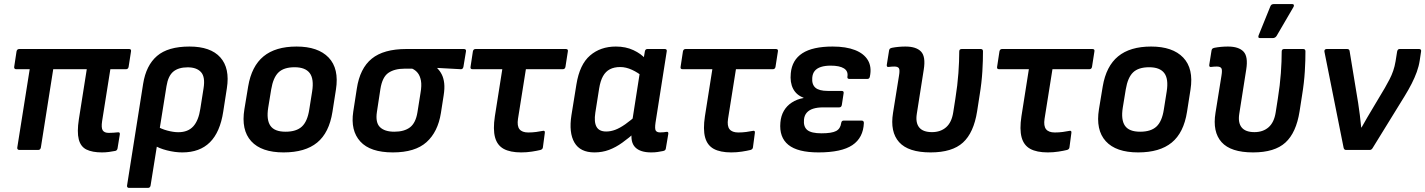

<svg xmlns="http://www.w3.org/2000/svg" viewBox="-20 -731 6948 936"><path d="M476.9 12Q429.9 12 401.5 -2Q373.1 -16 364 -51.6Q354.8 -87.2 364.5 -149.7L403 -393.6H239.5L179.2 -11.7Q176.9 0 166.2 0H73.9Q68.9 0 66.1 -3.3Q63.2 -6.7 64.2 -11.7L124.8 -393.6H58.5Q53.5 -393.6 50.8 -396.9Q48.2 -400.2 49.2 -405.3L60.6 -480.4Q62.9 -492.1 74.3 -492.1H609.4Q620.7 -492.1 618.7 -480.4L607 -405.3Q605 -393.6 593.9 -393.6H518L477.8 -140.5Q472.8 -107.8 480.8 -95.5Q488.8 -83.2 510.4 -83.2Q520.8 -83.2 532.3 -84Q543.7 -84.9 554.4 -85.9Q565.8 -87.5 564.1 -75.9L553 -7.4Q550.7 3.6 540.7 4.9Q528 7.6 511 9.8Q494 12 476.9 12Z M608.8 185Q603.8 185 601.1 181.7Q598.4 178.3 599.4 173.3L677.8 -322.4Q692.1 -412.4 745.5 -458.2Q798.9 -504.1 903.7 -504.1Q1006.8 -504.1 1054.1 -451.2Q1101.3 -398.3 1086 -301L1068.3 -187Q1053 -86.6 1003.3 -37.3Q953.7 12 868.7 12Q833 12 793.7 2Q754.4 -8 731.7 -23.3L743.4 -116.4Q765.7 -102.4 795.4 -94.5Q825.1 -86.5 849.4 -86.5Q896.2 -86.5 922.1 -114.9Q948 -143.3 956.7 -201.4L972.3 -300.3Q981.3 -355.7 960 -379.3Q938.8 -402.8 895 -402.8Q850.5 -402.8 825.1 -382.1Q799.7 -361.3 791.7 -311.2L714.1 173.3Q712.1 185 701.1 185Z M1362.5 12Q1254.3 12 1204.6 -42.7Q1154.8 -97.4 1171.5 -199.1L1189.8 -309.6Q1206.4 -408.3 1264.7 -456.2Q1322.9 -504.1 1425.7 -504.1Q1530.6 -504.1 1582.1 -450.4Q1633.7 -396.6 1617.7 -294.3L1600.7 -185.8Q1584.7 -83.8 1526.1 -35.9Q1467.6 12 1362.5 12ZM1372.2 -88.9Q1424.7 -88.9 1451.7 -114Q1478.8 -139 1487.7 -197.2L1501.7 -285.3Q1511.3 -346.4 1489.8 -374.8Q1468.2 -403.2 1416.3 -403.2Q1363.9 -403.2 1337.8 -378.1Q1311.7 -353 1302.1 -295.2L1287.5 -206.1Q1278.2 -147.3 1298.1 -118.1Q1318 -88.9 1372.2 -88.9Z M1895.1 12Q1785 12 1736.6 -41.1Q1688.1 -94.1 1702.1 -186.6L1719.4 -298.5Q1734.4 -398 1792.4 -445Q1850.3 -492.1 1961.3 -492.1H2241.3Q2253.6 -492.1 2251.6 -480.4L2239.2 -405.3Q2238.2 -400.2 2235.2 -396.7Q2232.2 -393.2 2226.5 -393.6L2112 -399.9V-397.9Q2124.7 -385.6 2133.7 -367.8Q2142.7 -350 2145.5 -325Q2148.3 -300 2142.7 -265L2129.4 -179.9Q2114.7 -87.7 2059.1 -37.9Q2003.5 12 1895.1 12ZM1902.2 -88.9Q1950.7 -88.9 1978.8 -110.3Q2006.8 -131.8 2015.1 -184L2030 -277.8Q2036.4 -314.4 2032.1 -337.8Q2027.7 -361.3 2016.5 -375.4Q2005.2 -389.5 1989.6 -396.2H1952Q1903.5 -396.2 1873.6 -375.9Q1843.7 -355.6 1834.4 -296.7L1817.5 -185.7Q1809.5 -133.5 1832.4 -111.2Q1855.3 -88.9 1902.2 -88.9Z M2520.9 12Q2467.2 12 2435.5 -5.3Q2403.8 -22.7 2393.3 -61.6Q2382.8 -100.5 2392.5 -164.1L2428.7 -393.6H2283.9Q2271.5 -393.6 2273.9 -405.3L2285.3 -480.4Q2287.6 -492.1 2298.3 -492.1H2738.3Q2750.6 -492.1 2748.3 -480.4L2736.6 -405.3Q2734.6 -393.6 2723.5 -393.6H2543.7L2505.2 -151.7Q2499.9 -117.1 2512.5 -101.1Q2525.1 -85.2 2555.1 -85.2Q2575.4 -85.2 2594.1 -87.7Q2612.7 -90.2 2627.4 -93.2Q2637.7 -94.9 2636 -83.2L2626.6 -12.4Q2625.3 -3 2614.9 0Q2597.6 4.3 2572.8 8.1Q2548 12 2520.9 12Z M2877.8 12Q2808.4 12 2780.4 -36Q2752.4 -83.9 2765.8 -169.6L2790.1 -319.9Q2805.8 -417 2856.6 -460.5Q2907.3 -504.1 2982.4 -504.1Q3030.7 -504.1 3068.2 -486.4Q3105.7 -468.7 3126.7 -444.2L3115.3 -355.9Q3090.7 -376.9 3061.1 -390.6Q3031.6 -404.2 3003.7 -404.2Q2974.1 -404.2 2953.4 -393.4Q2932.6 -382.7 2919.7 -359.8Q2906.8 -336.9 2900.8 -299.3L2882.2 -181.6Q2875.2 -136.1 2888 -113Q2900.7 -89.9 2935.3 -89.9Q2956.9 -89.9 2979.2 -98.2Q3001.4 -106.5 3028.3 -125.3Q3055.2 -144 3089.4 -174.9L3079.4 -88.3Q3045.6 -58.4 3013.8 -35.6Q2982 -12.7 2949.1 -0.4Q2916.2 12 2877.8 12ZM3154.7 12Q3101.3 12 3077 -12.6Q3052.6 -37.1 3060 -88.8L3063.3 -111.2L3061.9 -139.1L3102.3 -397.7L3116 -434.8L3123.7 -480.4Q3124.7 -486.1 3127.8 -489.1Q3131 -492.1 3136 -492.1H3220.2Q3232.6 -492.1 3230.3 -480.4L3175.6 -132.7Q3171.3 -102.1 3177.1 -93.8Q3182.9 -85.5 3198.2 -85.5Q3207.2 -85.5 3215.1 -86.3Q3223.1 -87.2 3229.1 -88.2Q3240.1 -89.9 3237.8 -77.2L3226 -7.4Q3225 2.9 3212.3 5.3Q3198.9 8 3185.5 10Q3172.1 12 3154.7 12Z M3544.9 12Q3491.2 12 3459.5 -5.3Q3427.8 -22.7 3417.3 -61.6Q3406.8 -100.5 3416.5 -164.1L3452.7 -393.6H3307.9Q3295.5 -393.6 3297.9 -405.3L3309.3 -480.4Q3311.6 -492.1 3322.3 -492.1H3762.3Q3774.6 -492.1 3772.3 -480.4L3760.6 -405.3Q3758.6 -393.6 3747.5 -393.6H3567.7L3529.2 -151.7Q3523.9 -117.1 3536.5 -101.1Q3549.1 -85.2 3579.1 -85.2Q3599.4 -85.2 3618.1 -87.7Q3636.7 -90.2 3651.4 -93.2Q3661.7 -94.9 3660 -83.2L3650.6 -12.4Q3649.3 -3 3638.9 0Q3621.6 4.3 3596.8 8.1Q3572 12 3544.9 12Z M3970.1 12Q3869 12 3823.4 -24.8Q3777.9 -61.6 3784.4 -133.9Q3787.1 -166.2 3801.3 -190.6Q3815.4 -215 3840.1 -231.2Q3864.8 -247.4 3896.9 -253.1L3897.2 -254.7Q3862.6 -267.4 3846.5 -298.2Q3830.5 -329 3835.1 -374.2Q3841.1 -438.6 3891.5 -471.4Q3941.9 -504.1 4039.1 -504.1Q4104.6 -504.1 4148.3 -486.9Q4192.1 -469.7 4211.2 -437.2Q4230.4 -404.6 4220.7 -357.9Q4218.7 -346.2 4208.6 -346.2H4120.9Q4109.2 -346.2 4111.2 -357.6Q4115.5 -384.1 4094.3 -397.6Q4073 -411 4029.5 -411Q4002.2 -411 3982.4 -404.7Q3962.6 -398.4 3951.9 -385.4Q3941.1 -372.4 3939.7 -351.5Q3937.1 -319.6 3954.9 -303.7Q3972.6 -287.8 4015.7 -287.8H4082.6Q4095 -287.8 4092.6 -276.1L4083.9 -219.2Q4081.9 -207.5 4070.9 -207.5H3992Q3964.4 -207.5 3944.2 -201.1Q3923.9 -194.6 3912.7 -181.4Q3901.4 -168.3 3899.4 -148.4Q3896.1 -113.2 3915.5 -97.2Q3935 -81.1 3984.8 -81.1Q4035.1 -81.1 4056.1 -92.4Q4077.2 -103.6 4080.9 -131.5Q4082.6 -143.2 4093.3 -143.2H4180Q4191.4 -143.2 4191.4 -131.5Q4188.4 -59.3 4135.5 -23.7Q4082.6 12 3970.1 12Z M4516.8 12Q4408 12 4363.2 -38Q4318.4 -88 4333.5 -180.8L4362.7 -362.3Q4367.4 -390.3 4362.1 -398.4Q4356.8 -406.6 4340.1 -406.6Q4333.8 -406.6 4326.4 -406.1Q4318.9 -405.6 4311.9 -404.6Q4306.6 -403.6 4304.4 -406.9Q4302.2 -410.2 4303.2 -415.6L4314.3 -485.3Q4315.6 -491.3 4318.6 -493.9Q4321.7 -496.4 4328.4 -498Q4344.1 -501.1 4361 -502.6Q4377.9 -504.1 4393.9 -504.1Q4446.7 -504.1 4470.1 -479.5Q4493.4 -454.9 4483.4 -392.3L4449.5 -176.6Q4442.5 -132.7 4461.1 -109.8Q4479.6 -86.9 4523.5 -86.9Q4565.3 -86.9 4592.4 -110.7Q4619.4 -134.4 4627 -183.3L4637.4 -249.7Q4648 -315.8 4652.2 -374.6Q4656.4 -433.3 4656.3 -479.7Q4656.3 -492.1 4668.4 -492.1H4761Q4772 -492.1 4772 -481.1Q4772.3 -438 4769 -383Q4765.7 -328.1 4755.7 -267.2L4743.4 -188.2Q4727 -84 4674.4 -36Q4621.9 12 4516.8 12Z M5087.9 12Q5034.2 12 5002.5 -5.3Q4970.8 -22.7 4960.3 -61.6Q4949.8 -100.5 4959.5 -164.1L4995.7 -393.6H4850.9Q4838.5 -393.6 4840.9 -405.3L4852.3 -480.4Q4854.6 -492.1 4865.3 -492.1H5305.3Q5317.6 -492.1 5315.3 -480.4L5303.6 -405.3Q5301.6 -393.6 5290.5 -393.6H5110.7L5072.2 -151.7Q5066.9 -117.1 5079.5 -101.1Q5092.1 -85.2 5122.1 -85.2Q5142.4 -85.2 5161.1 -87.7Q5179.7 -90.2 5194.4 -93.2Q5204.7 -94.9 5203 -83.2L5193.6 -12.4Q5192.3 -3 5181.9 0Q5164.6 4.3 5139.8 8.1Q5115 12 5087.9 12Z M5528.5 12Q5420.3 12 5370.6 -42.7Q5320.8 -97.4 5337.5 -199.1L5355.8 -309.6Q5372.4 -408.3 5430.7 -456.2Q5488.9 -504.1 5591.7 -504.1Q5696.6 -504.1 5748.1 -450.4Q5799.7 -396.6 5783.7 -294.3L5766.7 -185.8Q5750.7 -83.8 5692.1 -35.9Q5633.6 12 5528.5 12ZM5538.2 -88.9Q5590.7 -88.9 5617.7 -114Q5644.8 -139 5653.7 -197.2L5667.7 -285.3Q5677.3 -346.4 5655.8 -374.8Q5634.2 -403.2 5582.3 -403.2Q5529.9 -403.2 5503.8 -378.1Q5477.7 -353 5468.1 -295.2L5453.5 -206.1Q5444.2 -147.3 5464.1 -118.1Q5484 -88.9 5538.2 -88.9Z M6088.8 12Q5980 12 5935.2 -38Q5890.4 -88 5905.5 -180.8L5934.7 -362.3Q5939.4 -390.3 5934.1 -398.4Q5928.8 -406.6 5912.1 -406.6Q5905.8 -406.6 5898.4 -406.1Q5890.9 -405.6 5883.9 -404.6Q5878.6 -403.6 5876.4 -406.9Q5874.2 -410.2 5875.2 -415.6L5886.3 -485.3Q5887.6 -491.3 5890.6 -493.9Q5893.7 -496.4 5900.4 -498Q5916.1 -501.1 5933 -502.6Q5949.9 -504.1 5965.9 -504.1Q6018.7 -504.1 6042.1 -479.5Q6065.4 -454.9 6055.4 -392.3L6021.5 -176.6Q6014.5 -132.7 6033.1 -109.8Q6051.6 -86.9 6095.5 -86.9Q6137.3 -86.9 6164.4 -110.7Q6191.4 -134.4 6199 -183.3L6209.4 -249.7Q6220 -315.8 6224.2 -374.6Q6228.4 -433.3 6228.3 -479.7Q6228.3 -492.1 6240.4 -492.1H6333Q6344 -492.1 6344 -481.1Q6344.3 -438 6341 -383Q6337.7 -328.1 6327.7 -267.2L6315.4 -188.2Q6299 -84 6246.4 -36Q6193.9 12 6088.8 12ZM6122 -545.3Q6116 -545.3 6114.8 -549.5Q6113.6 -553.7 6116 -559.4L6172.8 -699.6Q6175.4 -706.7 6180.1 -709Q6184.8 -711.3 6191.5 -711.3H6279.1Q6285.8 -711.3 6287.4 -706.7Q6289.1 -702 6285.4 -696.3L6204.1 -557Q6197.4 -545.3 6184 -545.3Z M6541.8 0Q6532.5 0 6530.1 -10.7L6436.6 -479Q6435.6 -485.1 6438.6 -488.6Q6441.6 -492.1 6447.3 -492.1H6546.9Q6558 -492.1 6559.3 -482.4L6601 -229.1Q6605.4 -199.7 6609.3 -169.7Q6613.3 -139.7 6615.9 -109.6H6617.6Q6631.5 -134.6 6646.3 -159.8Q6661.1 -185.1 6675.7 -209.3L6731 -302.1Q6743.7 -324.2 6754.2 -344.5Q6764.7 -364.9 6772 -386.2Q6779.3 -407.6 6783.3 -431.6L6791 -480Q6793.7 -492.1 6803.1 -492.1H6898Q6903.7 -492.1 6906.3 -488.9Q6909 -485.7 6907.7 -479.7L6901.3 -437Q6897 -408.3 6886.8 -380.2Q6876.6 -352.2 6862 -323.4Q6847.3 -294.5 6828 -263.1L6671.2 -8.7Q6665.9 0 6657.5 0Z"/></svg>

Font: Sofia Sans Hairline
Style: Italic
Weight: 1
Italic angle: -9°
Designer: Botio Nikoltchev, Ani Petrova
Foundry: lettersoup
Version: Version 4.102